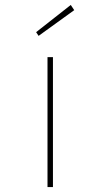

<svg xmlns="http://www.w3.org/2000/svg" viewBox="-20 -756 410 776"><path d="M172 0V-525H194V0ZM136 -611 126 -626 266 -736 280 -715Z"/></svg>

Font: Lexend Tera Thin
Style: Regular
Weight: 250
Version: Version 1.007